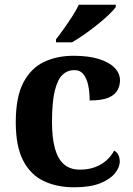

<svg xmlns="http://www.w3.org/2000/svg" viewBox="-20 -786 567 816"><path d="M295 10Q222 10 166 -16.5Q110 -43 78.5 -103.5Q47 -164 47 -266Q47 -374 79.5 -435.5Q112 -497 167.5 -523Q223 -549 292 -549Q357 -549 401 -535Q445 -521 467.5 -497.5Q490 -474 490 -444Q490 -423 479.5 -403Q469 -383 441 -371Q413 -359 361 -359Q361 -394 355 -423Q349 -452 335 -470Q321 -488 296 -488Q267 -488 246 -468.5Q225 -449 213 -401Q201 -353 201 -267Q201 -200 213.5 -155Q226 -110 252 -87.5Q278 -65 320 -65Q355 -65 383.5 -75.5Q412 -86 433 -105Q454 -124 465 -146Q478 -139 483.5 -126.5Q489 -114 489 -100Q489 -75 468.5 -49.5Q448 -24 405.5 -7Q363 10 295 10ZM218 -619Q233 -638 251.5 -664Q270 -690 287.5 -717Q305 -744 315 -766H472V-756Q463 -743 442 -723Q421 -703 393.5 -681Q366 -659 338 -639.5Q310 -620 286 -606H218Z"/></svg>

Font: Noto Serif Khmer
Style: Bold
Weight: 700
Version: Version 2.003